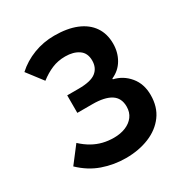

<svg xmlns="http://www.w3.org/2000/svg" viewBox="-177 -889 990 1038"><g transform="rotate(-30 318.5 -370.0)"><path d="M312.7 13.8Q238 13.8 168.9 -10.4Q99.8 -34.5 42.1 -90L120.1 -191.6Q149.9 -164 180.4 -147Q210.9 -129.9 243.1 -122Q275.4 -114 311.1 -114Q352.1 -114 384.1 -127.1Q416.2 -140.2 435.1 -165.3Q453.9 -190.4 453.9 -226.3Q453.9 -280 414.8 -304.8Q375.8 -329.7 300.2 -329.7H205.8V-439.1H277.4Q353.5 -439.1 385.3 -464.2Q417.1 -489.2 417.1 -535Q417.1 -582.2 384.3 -604.5Q351.6 -626.8 301 -626.8Q255.4 -626.8 217.6 -610.8Q179.8 -594.9 143.1 -566.4L68.4 -663.9Q115.2 -706.7 176.7 -730.3Q238.1 -753.8 305.7 -753.8Q386.9 -753.8 443.7 -730.5Q500.6 -707.1 530.8 -663.2Q560.9 -619.3 560.9 -557.9Q560.9 -503.9 535.7 -460.4Q510.4 -416.8 462.8 -395.9V-390.9Q520.8 -377.6 559.3 -331.2Q597.8 -284.9 597.8 -215.6Q597.8 -141 560.1 -90Q522.4 -39 457.7 -12.6Q392.9 13.8 312.7 13.8Z"/></g></svg>

Font: Noto Sans TC Thin
Style: Regular
Weight: 100
Designer: Ryoko NISHIZUKA 西塚涼子 (kana, bopomofo & ideographs); Paul D. Hunt (Latin, Greek & Cyrillic); Sandoll Communications 산돌커뮤니
Foundry: Adobe
Version: Version 2.004-H2;hotconv 1.0.118;makeotfexe 2.5.65603